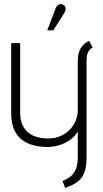

<svg xmlns="http://www.w3.org/2000/svg" viewBox="-20 -713 506 943"><path d="M296 -650Q301 -658 302 -665Q303 -672 300.5 -679Q298 -686 290 -690Q283 -694 276 -693Q269 -692 263 -687Q257 -682 254 -674L212 -564H242ZM435 -480 418 -512Q398 -503 385.5 -488.5Q373 -474 367.5 -455Q362 -436 362 -412V-173Q362 -145 351.5 -120Q341 -95 322.5 -76Q304 -57 279 -45.5Q254 -34 224 -33Q196 -32 169.5 -38Q143 -44 123 -58.5Q103 -73 91 -98Q79 -123 79 -160V-501H35V-158Q35 -110 49 -77.5Q63 -45 88.5 -26Q114 -7 146.5 1Q179 9 217 9Q245 8 272.5 -0.5Q300 -9 323.5 -25.5Q347 -42 362 -67V63Q362 84 357.5 102Q353 120 344 134Q335 148 321 158Q307 168 287 176L300 210Q338 197 361 179.5Q384 162 394.5 133.5Q405 105 405 64V-411Q405 -444 413 -458Q421 -472 435 -480Z"/></svg>

Font: Advent Pro Light
Style: Regular
Weight: 300
Version: Version 3.000